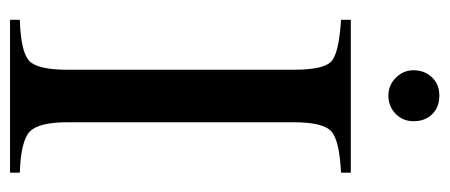

<svg xmlns="http://www.w3.org/2000/svg" viewBox="-270 -604 874 373"><g transform="rotate(90 166.5 -417.0)"><path d="M215 -784Q215 -763 200.5 -749Q186 -735 165 -735Q145 -735 130.5 -749.5Q116 -764 116 -784Q116 -805 129.5 -819.5Q143 -834 165 -834Q188 -834 201.5 -820Q215 -806 215 -784ZM315 0H18V-19Q81 -21 98 -37.5Q115 -54 115 -112V-551Q115 -609 99 -624Q83 -639 18 -643V-662H315V-643Q252 -640 234.5 -624Q217 -608 217 -551V-112Q217 -56 235 -38.5Q253 -21 315 -19Z"/></g></svg>

Font: STIX MathJax Latin
Style: Regular
Weight: 400
Designer: MicroPress Inc., with final additions and corrections provided by Coen Hoffman, Elsevier (retired)
Version: Version 1.1.1